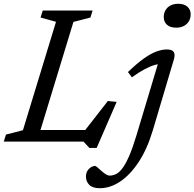

<svg xmlns="http://www.w3.org/2000/svg" viewBox="-39 -747 1026 1013"><path d="M348.5 -631.5 156 0H-19L-7.5 -37L82 -60L256.5 -632L175 -654.5L186.5 -691.5H449.5L438 -654.5ZM390 -34.5 530 -214 576.5 -209.5 471 33.5H432.5L401.5 0H82.5L102.5 -61H441ZM825 -656.5Q825 -677 834 -692.8Q843 -708.5 860 -717.8Q877 -727 901 -727Q933 -727 950 -711.5Q967 -696 967 -671.5Q967 -651 957.8 -635.2Q948.5 -619.5 931.5 -610.2Q914.5 -601 890.5 -601Q858.5 -601 841.8 -616.5Q825 -632 825 -656.5ZM767 -58.5Q737.5 39.5 692.8 107.5Q648 175.5 595 210.8Q542 246 488 246Q449.5 246 432 228.2Q414.5 210.5 414.5 184.5Q414.5 159.5 430.2 144Q446 128.5 463 128.5Q466 128.5 475 136Q484 143.5 497.5 156Q512 168.5 521.8 174Q531.5 179.5 539 179.5Q556 179.5 572.5 171.8Q589 164 606 142Q623 120 641.5 78.2Q660 36.5 680.5 -31.5L801 -432.5L818.5 -409.5Q801 -411 776.8 -404Q752.5 -397 722.5 -381Q692.5 -365 657 -339L636 -367Q682.5 -411.5 719.2 -437.8Q756 -464 785.8 -475Q815.5 -486 840.5 -486Q859.5 -486 869.5 -480.2Q879.5 -474.5 881.5 -461.8Q883.5 -449 876.5 -427Z"/></svg>

Font: Newsreader 11pt
Style: Italic
Weight: 400
Italic angle: -17°
Version: Version 1.003